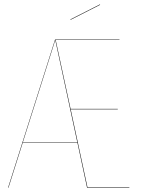

<svg xmlns="http://www.w3.org/2000/svg" viewBox="-20 -862 655 882"><path d="M439.9 -839.8 304.2 -771 303.2 -772.9 439 -841.8ZM381.8 -2H574.2V0H379.9L335.9 -205.1H84L19 0H17.1L232.9 -680.2H528.8V-678.2H235.8L304.2 -361.8H521V-359.9H304.7ZM84.5 -207H335.4L233.9 -678.2Z"/></svg>

Font: Fira Sans Compressed Two
Style: Regular
Weight: 100
Width: 1
Designer: Carrois Corporate & Edenspiekermann AG
Foundry: Carrois Corporate GbR & Edenspiekermann AG
Version: Version 4.203;PS 004.203;hotconv 1.0.88;makeotf.lib2.5.64775